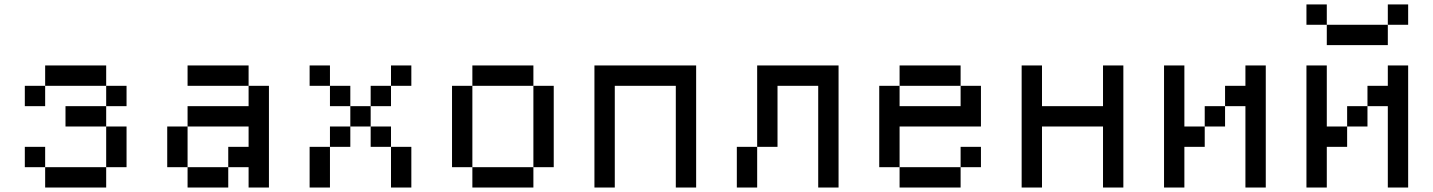

<svg xmlns="http://www.w3.org/2000/svg" viewBox="-20 -838 6404 858"><path d="M90.9 -454.5V-363.6H181.8V-454.5ZM181.8 -545.5V-454.5H454.5V-545.5ZM454.5 -454.5V-363.6H545.5V-454.5ZM272.7 -363.6V-272.7H454.5V-363.6ZM454.5 -272.7V-90.9H545.5V-272.7ZM454.5 -90.9H181.8V0H454.5ZM181.8 -90.9V-181.8H90.9V-90.9Z M727.3 -272.7V-90.9H818.2V-272.7ZM818.2 -90.9V0H1000V-90.9ZM1000 -181.8V-90.9H1090.9V0H1181.8V-454.5H1090.9V-363.6H818.2V-272.7H1090.9V-181.8ZM818.2 -545.5V-454.5H1090.9V-545.5Z M1363.6 -545.5V-454.5H1454.5V-545.5ZM1727.3 -545.5V-454.5H1818.2V-545.5ZM1363.6 -181.8V0H1454.5V-181.8ZM1636.4 -454.5V-363.6H1727.3V-454.5ZM1454.5 -454.5V-363.6H1545.5V-454.5ZM1545.5 -363.6V-272.7H1636.4V-363.6ZM1454.5 -272.7V-181.8H1545.5V-272.7ZM1636.4 -272.7V-181.8H1727.3V-272.7ZM1727.3 -181.8V0H1818.2V-181.8Z M2090.9 -545.5V-454.5H2363.6V-545.5ZM2363.6 -454.5V-90.9H2454.5V-454.5ZM2000 -454.5V-90.9H2090.9V-454.5ZM2090.9 -90.9V0H2363.6V-90.9Z M2636.4 -545.5V0H2727.3V-454.5H3000V0H3090.9V-545.5Z M3272.7 -181.8V0H3363.6V-181.8ZM3363.6 -545.5V-181.8H3454.5V-454.5H3636.4V0H3727.3V-545.5Z M4000 -545.5V-454.5H4272.7V-545.5ZM3909.1 -454.5V-90.9H4000V-272.7H4363.6V-454.5H4272.7V-363.6H4000V-454.5ZM4000 -90.9V0H4272.7V-90.9ZM4272.7 -181.8V-90.9H4363.6V-181.8Z M4545.5 -545.5V0H4636.4V-272.7H4909.1V0H5000V-545.5H4909.1V-363.6H4636.4V-545.5Z M5181.8 -545.5V0H5272.7V-181.8H5363.6V-272.7H5272.7V-545.5ZM5545.5 -363.6V0H5636.4V-545.5H5545.5V-454.5H5454.5V-363.6ZM5363.6 -363.6V-272.7H5454.5V-363.6Z M5818.2 -545.5V0H5909.1V-181.8H6000V-272.7H5909.1V-545.5ZM6181.8 -363.6V0H6272.7V-545.5H6181.8V-454.5H6090.9V-363.6ZM6000 -363.6V-272.7H6090.9V-363.6ZM5818.2 -818.2V-727.3H5909.1V-818.2ZM5909.1 -727.3V-636.4H6181.8V-727.3ZM6181.8 -818.2V-727.3H6272.7V-818.2Z"/></svg>

Font: Departure Mono
Style: Regular
Weight: 400
Monospace: yes
Designer: Helena Zhang
Version: Version 1.500;Glyphs 3.3.1 (3343)